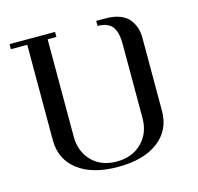

<svg xmlns="http://www.w3.org/2000/svg" viewBox="-104 -812 958 929"><g transform="rotate(-15 375.5 -347.0)"><path d="M22 -676.8V-702.1H250V-676.8H206.1V-189.9Q206.1 -114.7 252.7 -66.9Q299.3 -19 377 -19Q455.1 -19 502.9 -66.9Q550.8 -114.7 550.8 -189.9V-561Q550.8 -623 528.3 -649.9Q505.9 -676.8 456.1 -676.8V-702.1H504.9Q545.9 -702.1 575.4 -690.2Q605 -678.2 620.8 -658Q636.7 -637.7 643.8 -615Q650.9 -592.3 650.9 -565.9V-199.2Q650.9 -103 578.1 -47.6Q505.4 7.8 377 7.8Q248.5 7.8 176.3 -47.6Q104 -103 104 -199.2V-676.8Z"/></g></svg>

Font: Dehuti
Style: Bold
Weight: 700
Version: Version 1.2